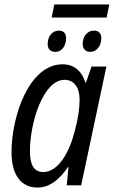

<svg xmlns="http://www.w3.org/2000/svg" viewBox="-20 -836 513 866"><path d="M213 -757H461L473 -816H225ZM230 -602C258 -602 278 -628 278 -664C278 -685 267 -698 246 -698C215 -698 195 -671 195 -638C195 -614 208 -602 230 -602ZM388 -602C415 -602 437 -628 437 -664C437 -685 426 -698 404 -698C373 -698 353 -671 353 -638C353 -614 367 -602 388 -602ZM149 10C204 10 249 -27 287 -83H289L281 0H346L460 -536H393L368 -464H365C349 -515 315 -546 262 -546C112 -546 32 -314 32 -149C32 -46 76 10 149 10ZM175 -60C135 -60 115 -90 115 -153C115 -286 176 -476 271 -476C313 -476 339 -442 339 -388C339 -348 333 -304 318 -248C294 -151 244 -60 175 -60Z"/></svg>

Font: Noto Sans Condensed
Style: Italic
Weight: 400
Width: 3
Italic angle: -12°
Designer: Monotype Design Team
Foundry: Monotype Imaging Inc.
Version: Version 2.013